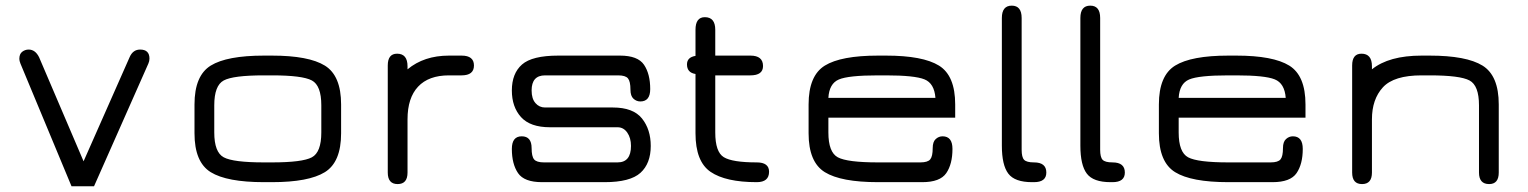

<svg xmlns="http://www.w3.org/2000/svg" viewBox="-20 -648 5435 683"><path d="M478.5 -471.7Q511.7 -471.7 511.7 -439.5Q511.7 -430.7 507.8 -421.9L314.5 14.6H234.4L52.7 -421.9Q48.8 -431.6 48.8 -438.5Q48.8 -456.1 59.1 -463.9Q69.3 -471.7 82 -471.7Q105.5 -471.7 119.1 -444.3L277.3 -74.2L441.4 -445.3Q453.1 -471.7 478.5 -471.7Z M947.3 0H918.9Q787.1 0 729.5 -35.6Q671.9 -71.3 671.9 -173.8V-276.4Q671.9 -378.9 729.5 -414.6Q787.1 -450.2 918.9 -450.2H947.3Q1078.1 -450.2 1135.7 -414.6Q1193.4 -378.9 1193.4 -276.4V-173.8Q1193.4 -71.3 1135.7 -35.6Q1078.1 0 947.3 0ZM918.9 -70.3H947.3Q1055.7 -70.3 1089.4 -88.4Q1123 -106.4 1123 -176.8V-273.4Q1123 -343.8 1089.4 -361.8Q1055.7 -379.9 947.3 -379.9H918.9Q809.6 -379.9 775.9 -361.8Q742.2 -343.8 742.2 -273.4V-176.8Q742.2 -106.4 775.9 -88.4Q809.6 -70.3 918.9 -70.3Z M1577.1 -379.9Q1504.9 -379.9 1467.3 -339.8Q1429.7 -299.8 1429.7 -223.6V-34.2Q1429.7 6.8 1394.5 6.8Q1359.4 6.8 1359.4 -34.2V-415Q1359.4 -457 1392.6 -457Q1429.7 -457 1429.7 -412.1V-401.4Q1488.3 -450.2 1577.1 -450.2H1622.1Q1666 -450.2 1666 -415Q1666 -379.9 1622.1 -379.9Z M1908.2 0Q1844.7 0 1822.8 -32.2Q1800.8 -64.5 1800.8 -118.2Q1800.8 -163.1 1835.9 -163.1Q1871.1 -163.1 1871.1 -121.1Q1871.1 -91.8 1879.9 -81.1Q1888.7 -70.3 1915 -70.3H2176.8Q2224.6 -70.3 2224.6 -128.9Q2224.6 -157.2 2211.4 -176.3Q2198.2 -195.3 2176.8 -195.3H1936.5Q1866.2 -195.3 1833.5 -231.4Q1800.8 -267.6 1800.8 -326.2Q1800.8 -386.7 1836.9 -418.5Q1873 -450.2 1965.8 -450.2H2185.5Q2249 -450.2 2271 -417.5Q2293 -384.8 2293 -331.1Q2293 -287.1 2257.8 -287.1Q2244.1 -287.1 2233.4 -296.9Q2222.7 -306.6 2222.7 -329.1Q2222.7 -358.4 2213.9 -369.1Q2205.1 -379.9 2178.7 -379.9H1918.9Q1871.1 -379.9 1871.1 -326.2Q1871.1 -296.9 1884.8 -281.2Q1898.4 -265.6 1918.9 -265.6H2160.2Q2232.4 -265.6 2263.7 -226.6Q2294.9 -187.5 2294.9 -128.9Q2294.9 -66.4 2258.3 -33.2Q2221.7 0 2130.9 0Z M2524.4 -176.8Q2524.4 -107.4 2554.7 -88.9Q2585 -70.3 2671.9 -70.3Q2715.8 -70.3 2715.8 -37.1Q2715.8 0 2671.9 0Q2561.5 0 2507.8 -36.6Q2454.1 -73.2 2454.1 -173.8V-384.8Q2423.8 -389.6 2423.8 -418.9Q2423.8 -444.3 2454.1 -449.2V-542Q2454.1 -586.9 2487.3 -586.9Q2524.4 -586.9 2524.4 -542V-450.2H2649.4Q2694.3 -450.2 2694.3 -413.1Q2694.3 -379.9 2649.4 -379.9H2524.4Z M3377.9 -276.4V-229.5H2926.8V-176.8Q2926.8 -106.4 2960.4 -88.4Q2994.1 -70.3 3103.5 -70.3H3253.9Q3280.3 -70.3 3289.1 -81.1Q3297.9 -91.8 3297.9 -121.1Q3297.9 -143.6 3308.6 -153.3Q3319.3 -163.1 3333 -163.1Q3368.2 -163.1 3368.2 -118.2Q3368.2 -64.5 3346.2 -32.2Q3324.2 0 3260.7 0H3103.5Q2971.7 0 2914.1 -35.6Q2856.4 -71.3 2856.4 -173.8V-276.4Q2856.4 -378.9 2914.1 -414.6Q2971.7 -450.2 3103.5 -450.2H3131.8Q3262.7 -450.2 3320.3 -414.6Q3377.9 -378.9 3377.9 -276.4ZM3131.8 -379.9H3103.5Q2998 -379.9 2963.9 -365.2Q2929.7 -350.6 2926.8 -299.8H3307.6Q3303.7 -351.6 3268.6 -365.7Q3233.4 -379.9 3131.8 -379.9Z M3658.2 0H3651.4Q3589.8 0 3566.9 -30.3Q3543.9 -60.5 3543.9 -129.9V-584Q3543.9 -627.9 3579.1 -627.9Q3614.3 -627.9 3614.3 -584V-115.2Q3614.3 -88.9 3623 -79.6Q3631.8 -70.3 3658.2 -70.3Q3702.1 -70.3 3702.1 -34.2Q3702.1 0 3658.2 0Z M3937.5 0H3930.7Q3869.1 0 3846.2 -30.3Q3823.2 -60.5 3823.2 -129.9V-584Q3823.2 -627.9 3858.4 -627.9Q3893.6 -627.9 3893.6 -584V-115.2Q3893.6 -88.9 3902.3 -79.6Q3911.1 -70.3 3937.5 -70.3Q3981.4 -70.3 3981.4 -34.2Q3981.4 0 3937.5 0Z M4624 -276.4V-229.5H4172.9V-176.8Q4172.9 -106.4 4206.5 -88.4Q4240.2 -70.3 4349.6 -70.3H4500Q4526.4 -70.3 4535.2 -81.1Q4543.9 -91.8 4543.9 -121.1Q4543.9 -143.6 4554.7 -153.3Q4565.4 -163.1 4579.1 -163.1Q4614.3 -163.1 4614.3 -118.2Q4614.3 -64.5 4592.3 -32.2Q4570.3 0 4506.8 0H4349.6Q4217.8 0 4160.2 -35.6Q4102.5 -71.3 4102.5 -173.8V-276.4Q4102.5 -378.9 4160.2 -414.6Q4217.8 -450.2 4349.6 -450.2H4377.9Q4508.8 -450.2 4566.4 -414.6Q4624 -378.9 4624 -276.4ZM4377.9 -379.9H4349.6Q4244.1 -379.9 4210 -365.2Q4175.8 -350.6 4172.9 -299.8H4553.7Q4549.8 -351.6 4514.6 -365.7Q4479.5 -379.9 4377.9 -379.9Z M5037.1 -379.9Q4938.5 -379.9 4899.4 -337.4Q4860.4 -294.9 4860.4 -223.6V-34.2Q4860.4 6.8 4825.2 6.8Q4790 6.8 4790 -34.2V-415Q4790 -457 4823.2 -457Q4860.4 -457 4860.4 -412.1V-401.4Q4920.9 -450.2 5037.1 -450.2H5065.4Q5196.3 -450.2 5253.9 -414.6Q5311.5 -378.9 5311.5 -276.4V-34.2Q5311.5 6.8 5277.3 6.8Q5241.2 6.8 5241.2 -34.2V-273.4Q5241.2 -343.8 5207.5 -361.8Q5173.8 -379.9 5065.4 -379.9Z"/></svg>

Font: Jura
Style: DemiBold
Weight: 600
Version: Version 2.4